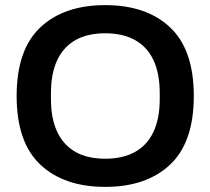

<svg xmlns="http://www.w3.org/2000/svg" viewBox="-20 -718 822 750"><path d="M391 12Q230 12 137.5 -75Q45 -162 45 -343Q45 -524 137.5 -611Q230 -698 391 -698Q552 -698 644.5 -611Q737 -524 737 -343Q737 -162 644.5 -75Q552 12 391 12ZM391 -98Q460 -98 507.5 -124.5Q555 -151 579.5 -203Q604 -255 604 -331V-353Q604 -431 579.5 -483Q555 -535 507.5 -561.5Q460 -588 391 -588Q322 -588 275 -561.5Q228 -535 203.5 -483Q179 -431 179 -353V-331Q179 -255 203.5 -203Q228 -151 275 -124.5Q322 -98 391 -98Z"/></svg>

Font: Archivo Variable SemiBold
Style: Regular
Weight: 600
Designer: Hector Gatti
Foundry: Omnibus-Type
Version: Version 2.001